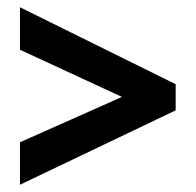

<svg xmlns="http://www.w3.org/2000/svg" viewBox="-20 -708 541 529"><path d="M35 -199 464 -404V-476L35 -688V-571L316 -441L35 -316Z"/></svg>

Font: Noto Sans Kannada UI Condensed
Style: Bold
Weight: 700
Width: 3
Designer: Jelle Bosma - Monotype Design Team
Foundry: Monotype Imaging Inc.
Version: Version 2.005